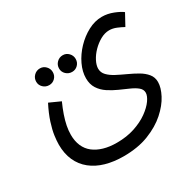

<svg xmlns="http://www.w3.org/2000/svg" viewBox="-145 -561 941 938"><g transform="rotate(-30 326.0 -92.0)"><path d="M48 22Q48 2 52 -27.5Q56 -57 68.5 -96Q81 -135 105 -182L167 -154Q153 -123 143 -94Q133 -65 128 -39.5Q123 -14 123 10Q123 46 135 73.5Q147 101 170 119Q193 137 225.5 146.5Q258 156 299 156Q355 156 400 141Q445 126 477 103Q509 80 526 56Q543 32 543 14Q543 -4 527.5 -17Q512 -30 487 -41Q462 -52 434 -64.5Q406 -77 381 -93.5Q356 -110 340.5 -134Q325 -158 325 -192Q325 -229 343.5 -268Q362 -307 393.5 -340Q425 -373 463.5 -393.5Q502 -414 542 -414Q574 -414 605.5 -401.5Q637 -389 652 -377L617 -313Q601 -322 580.5 -330.5Q560 -339 540 -339Q515 -339 490 -325Q465 -311 444.5 -290Q424 -269 412 -245.5Q400 -222 400 -203Q400 -181 416 -164.5Q432 -148 457 -135Q482 -122 510.5 -109Q539 -96 564 -81.5Q589 -67 605 -47.5Q621 -28 621 -1Q621 30 600.5 69.5Q580 109 539 145.5Q498 182 437 206Q376 230 295 230Q240 230 194.5 217Q149 204 116 177.5Q83 151 65.5 112Q48 73 48 22ZM283 -253Q263 -253 249 -266.5Q235 -280 235 -299Q235 -319 249 -333Q263 -347 283 -347Q302 -347 315.5 -333Q329 -319 329 -300Q329 -280 315.5 -266.5Q302 -253 283 -253ZM154 -253Q134 -253 120 -266.5Q106 -280 106 -299Q106 -319 120 -333Q134 -347 154 -347Q173 -347 186.5 -333Q200 -319 200 -300Q200 -280 186.5 -266.5Q173 -253 154 -253Z"/></g></svg>

Font: Noto Sans Arabic ExtraCondensed
Style: Regular
Weight: 400
Width: 2
Designer: Monotype Design Team, Nadine Chahine, Nizar Qandah and Khaled Hosny
Foundry: Monotype Imaging Inc.
Version: Version 2.012